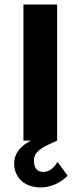

<svg xmlns="http://www.w3.org/2000/svg" viewBox="-20 -615 352 840"><path d="M231.4 92.8C217.8 119.6 194.3 137.2 169.4 137.2C144 137.2 128.4 121.6 128.4 87.9C128.4 45.4 168 27.8 230 0V-595.2H82.5V0H115.7C73.2 21.5 42 53.2 42 100.6C42 153.8 77.6 199.2 145.5 204.6C191.9 208.5 242.7 189 275.9 153.8Z"/></svg>

Font: Now Black
Style: Regular
Weight: 400
Designer: Alfredo Marco Pradil
Foundry: Alfredo Marco Pradil
Version: Version 1.200;hotconv 1.0.109;makeotfexe 2.5.65596